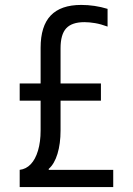

<svg xmlns="http://www.w3.org/2000/svg" viewBox="-20 -760 540 780"><path d="M60 -70Q86 -73 105 -93Q124 -113 134.5 -148.5Q145 -184 145 -230V-566Q145 -654 186 -697Q227 -740 310 -740Q337 -740 364 -736Q391 -732 417 -724V-652Q390 -662 366.5 -666Q343 -670 323 -670Q272 -670 249 -645Q226 -620 226 -564V-230Q226 -176 213.5 -135Q201 -94 178 -74V-70H440V0H60ZM60 -351V-421H390V-351Z"/></svg>

Font: M PLUS Code Latin
Style: Regular
Weight: 400
Designer: Coji Morishita
Foundry: UNDERFOREST DESIGN
Version: Version 1.002; ttfautohint (v1.8.3)